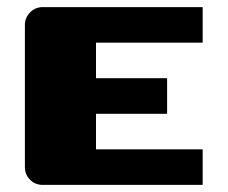

<svg xmlns="http://www.w3.org/2000/svg" viewBox="-20 -520 640 540"><path d="M550 -500V-400H250V-300H450V-200H250V-100H550V0H100Q79 0 64.5 -14.5Q50 -29 50 -50V-450Q50 -470 64.5 -485Q79 -500 100 -500Z"/></svg>

Font: Tokeely Brookings
Style: Regular
Weight: 400
Designer: Peter Wiegel
Foundry: Peter Wiegel
Version: Version 2.001